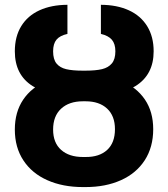

<svg xmlns="http://www.w3.org/2000/svg" viewBox="-20 -757 689 787"><path d="M330.9 -451.8Q415 -451.6 477.4 -425.5Q539.7 -399.4 573.9 -349.1Q608 -298.8 608 -227.5Q608 -153.6 573.2 -100Q538.5 -46.5 475.7 -18.4Q412.9 9.8 330.9 9.8H319.7Q237.4 9.8 174.2 -18.3Q110.9 -46.3 75.9 -99.6Q40.8 -152.8 40.8 -226Q40.8 -297.8 75 -348.4Q109.1 -399.1 171.9 -425.3Q234.7 -451.6 319.7 -451.8ZM319.7 -341.8Q263.2 -341.8 230.4 -311.4Q197.7 -281.1 197.7 -226Q197.7 -171.8 230.5 -142.6Q263.3 -113.5 319.7 -113.5H330.9Q387 -113 419.1 -142.3Q451.2 -171.7 451.2 -227.5Q451.2 -281.9 419 -311.9Q386.8 -341.8 330.9 -341.8ZM331.2 -467.4Q372.3 -467.4 398.3 -473.6Q424.3 -479.9 438.6 -497.2Q452.9 -514.5 452.9 -546.7Q452.9 -577.2 438.6 -594.1Q424.2 -610.9 393.6 -618V-737.3Q459.7 -737 508.3 -714.7Q556.8 -692.5 583.3 -649.6Q609.8 -606.6 609.8 -546.7Q609.8 -450.6 535.5 -404.3Q461.3 -358 331.2 -358H317.6Q187 -358.2 113.9 -404.1Q40.8 -450 40.8 -546.7Q40.8 -607.2 67.1 -649.9Q93.4 -692.6 141.9 -714.8Q190.4 -737 256.4 -737.3V-618Q225.5 -611.2 211.6 -594.5Q197.7 -577.8 197.7 -546.7Q197.7 -513.9 211.6 -496.7Q225.6 -479.6 251.2 -473.5Q276.8 -467.4 317.6 -467.4Z"/></svg>

Font: Intratopia Thin
Style: Regular
Weight: 100
Designer: Rasmus Andersson
Foundry: rsms
Version: Version 3.000;Glyphs 3.2.3 (3260)